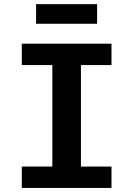

<svg xmlns="http://www.w3.org/2000/svg" viewBox="-20 -924 655 944"><path d="M528.2 -709.2V-604.1H377.9V-105.1H528.2V0H87.2V-105.1H237.4V-604.1H87.2V-709.2ZM457.4 -807.2H157.4V-903.6H457.4Z"/></svg>

Font: Fira Code SemiBold
Style: Regular
Weight: 600
Designer: Carrois Corporate, Edenspiekermann AG, Nikita Prokopov
Foundry: Carrois Corporate, Edenspiekermann AG, Nikita Prokopov
Version: Version 6.002